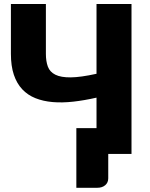

<svg xmlns="http://www.w3.org/2000/svg" viewBox="-20 -748 730 933"><path d="M619 -728.5V0H506V118.5Q506 139.5 491.2 152Q476.5 164.5 453 164.5H351V-125.5H449V-273.5Q389.5 -260 335.8 -254Q282 -248 235.8 -252Q189.5 -256 152 -271Q114.5 -286 88 -314.2Q61.5 -342.5 47.2 -385Q33 -427.5 33 -486.5V-728.5H203V-486Q203 -450.5 212.5 -424.5Q222 -398.5 249 -385Q276 -371.5 324 -372Q372 -372.5 449 -389.5V-728.5Z"/></svg>

Font: Lato 2
Style: Regular
Weight: 900
Designer: Lukasz Dziedzic with Adam Twardoch and Botio Nikoltchev
Foundry: tyPoland Lukasz Dziedzic
Version: Version 2.015; 2015-08-06; http://www.latofonts.com/